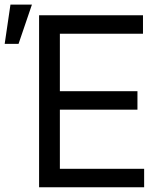

<svg xmlns="http://www.w3.org/2000/svg" viewBox="-93 -792 680 812"><path d="M72.3 0V-727.5H511.7V-649.4H160.2V-406.2H488.3V-328.1H160.2V-78.1H516.6V0ZM-73.2 -606.4 -48.8 -772.5H42L-14.6 -606.4Z"/></svg>

Font: Inter Display
Style: Regular
Weight: 400
Designer: Rasmus Andersson
Foundry: rsms
Version: Version 4.000;git-37864ae